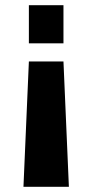

<svg xmlns="http://www.w3.org/2000/svg" viewBox="-20 -560 356 740"><path d="M70.4 160 91.3 -323H224.6L245.5 160ZM91.3 -393.1V-540H224.6V-393.1Z"/></svg>

Font: Pathway Extreme 8pt Thin
Style: Regular
Weight: 100
Designer: Eduardo Rodriguez Tunni
Foundry: Eduardo Rodriguez Tunni
Version: Version 1.000